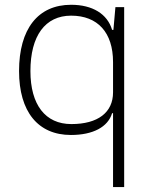

<svg xmlns="http://www.w3.org/2000/svg" viewBox="-20 -547 626 792"><path d="M272.5 9.8C363.3 9.8 425.3 -22.9 442.4 -80.1H446.3V224.6H492.2V-517.6H456.1L447.8 -423.8H442.4C422.9 -489.7 361.3 -527.3 273.4 -527.3C136.7 -527.3 58.6 -427.7 58.6 -253.9C58.6 -86.4 136.7 9.8 272.5 9.8ZM446.3 -291V-166C446.3 -83 383.8 -35.2 274.4 -35.2C167 -35.2 105.5 -114.7 105.5 -253.9C105.5 -399.4 166.5 -482.4 273.4 -482.4C383.3 -482.4 446.3 -412.6 446.3 -291Z"/></svg>

Font: Cascadia Mono PL ExtraLight
Style: Regular
Weight: 200
Monospace: yes
Designer: Aaron Bell
Foundry: Saja Typeworks
Version: Version 2404.023